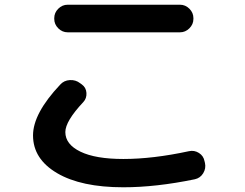

<svg xmlns="http://www.w3.org/2000/svg" viewBox="-20 -747 1040 814"><path d="M267 -727H743Q766 -727 783 -710Q800 -693 800 -670V-667Q800 -644 783 -627Q766 -610 743 -610H267Q244 -610 227 -627Q210 -644 210 -667V-670Q210 -693 227 -710Q244 -727 267 -727ZM503 47Q324 47 222 -13Q120 -73 120 -173Q120 -266 235 -388Q251 -406 276 -407.5Q301 -409 320 -394L327 -389Q345 -376 346.5 -353Q348 -330 333 -314Q257 -233 257 -187Q257 -135 321 -104Q385 -73 503 -73Q628 -73 781 -106Q804 -111 823.5 -98.5Q843 -86 847 -64L849 -56Q854 -33 841.5 -12.5Q829 8 806 13Q641 47 503 47Z"/></svg>

Font: Rounded Mplus 1c Bold
Style: Bold
Weight: 700
Version: Version 1.059.20150529